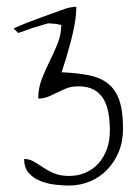

<svg xmlns="http://www.w3.org/2000/svg" viewBox="-20 -578 413 586"><path d="M53.7 -92.8Q69.3 -92.8 83 -85Q96.7 -77.1 111.8 -66.9Q127 -56.6 146 -48.8Q165 -41 190.4 -41Q218.8 -41 241.7 -51.3Q264.6 -61.5 280.8 -79.6Q296.9 -97.7 306.2 -123Q315.4 -148.4 315.4 -179.7Q315.4 -208 311 -232.9Q306.6 -257.8 295.9 -275.9Q285.2 -293.9 266.6 -304.2Q248 -314.5 219.7 -314.5Q198.2 -314.5 183.6 -308.6Q168.9 -302.7 155.3 -295.9Q141.6 -289.1 127.9 -283.2Q114.3 -277.3 96.7 -277.3Q96.7 -308.6 107.4 -336.4Q118.2 -364.3 131.3 -390.6Q144.5 -417 155.8 -444.8Q167 -472.7 167 -502Q164.1 -502 158.7 -503.4Q153.3 -504.9 147 -505.4Q140.6 -505.9 135.3 -506.3Q129.9 -506.8 127 -506.8Q122.1 -504.9 108.9 -501.5Q95.7 -498 81.1 -493.2Q66.4 -488.3 53.2 -483.4Q40 -478.5 35.2 -477.5L21.5 -491.2Q27.3 -494.1 40 -499.5Q52.7 -504.9 67.9 -510.7Q83 -516.6 100.6 -522.9Q118.2 -529.3 134.3 -535.2Q150.4 -541 162.6 -545.4Q174.8 -549.8 180.7 -551.8Q182.6 -552.7 187 -553.7Q191.4 -554.7 196.8 -555.7Q202.1 -556.6 206.5 -557.1Q210.9 -557.6 212.9 -557.6Q212.9 -533.2 208 -505.4Q203.1 -477.5 195.8 -450.2Q188.5 -422.9 181.2 -398.4Q173.8 -374 168 -357.4Q214.8 -355.5 250 -348.6Q285.2 -341.8 308.6 -323.7Q332 -305.7 343.8 -272.9Q355.5 -240.2 355.5 -185.5Q355.5 -145.5 342.3 -114.3Q329.1 -83 307.1 -60.1Q285.2 -37.1 254.9 -24.4Q224.6 -11.7 190.4 -11.7Q173.8 -11.7 150.4 -14.2Q127 -16.6 105 -24.9Q83 -33.2 68.4 -49.3Q53.7 -65.4 53.7 -92.8Z"/></svg>

Font: The Girl Next Door
Style: Regular
Weight: 400
Designer: Kimberly Geswein
Foundry: Kimberly Geswein
Version: Version 1.002 2010